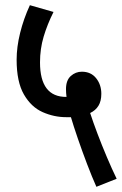

<svg xmlns="http://www.w3.org/2000/svg" viewBox="-20 -652 469 739"><path d="M351 67Q334 29 315 -21Q296 -71 279.5 -119Q263 -167 253 -201Q244 -201 235 -201Q188 -201 144 -220.5Q100 -240 72 -288.5Q44 -337 44 -422Q44 -471 57.5 -525.5Q71 -580 95 -632L186 -606Q162 -558 148 -511Q134 -464 134 -412Q134 -278 236 -279Q234 -295 234 -309Q234 -343 252.5 -359.5Q271 -376 295 -376Q330 -376 350 -351Q370 -326 370 -291Q370 -263 359 -245Q348 -227 327 -217Q338 -183 355 -138Q372 -93 391.5 -47Q411 -1 429 36Z"/></svg>

Font: Noto Sans ExtraCondensed Medium
Style: Regular
Weight: 500
Width: 2
Designer: Monotype Design Team
Foundry: Monotype Imaging Inc.
Version: Version 2.013; ttfautohint (v1.8.4.7-5d5b)